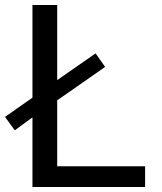

<svg xmlns="http://www.w3.org/2000/svg" viewBox="-25 -749 647 769"><path d="M105 -278.8 34.2 -227.1 -4.9 -280.8 105 -357.9V-729H204.1V-428.2L357.9 -535.2L396 -481L204.1 -347.2V-83H556.2V0H105Z"/></svg>

Font: Vazir Code Hack
Style: Code-Hack
Weight: 400
Foundry: DejaVu fonts team - Redesigned by Saber Rastikerdar
Version: Version 1.1.2